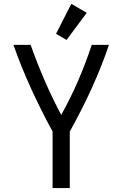

<svg xmlns="http://www.w3.org/2000/svg" viewBox="-20 -962 626 982"><path d="M249 0V-289.1Q122.1 -522.5 48.8 -732.4H136.7Q206.1 -537.1 293 -374.5Q383.8 -535.2 449.2 -732.4H537.1Q466.8 -522.5 336.9 -289.1V0ZM344.7 -942.4 423.8 -896.5 320.3 -757.8 266.6 -789.1Z"/></svg>

Font: Consola Mono
Style: Book
Weight: 400
Monospace: yes
Version: Version 2.001